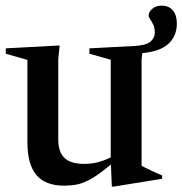

<svg xmlns="http://www.w3.org/2000/svg" viewBox="-20 -664 662 697"><path d="M191.5 -157Q191.5 -127 201.5 -107.5Q211.5 -88 232.2 -78.5Q253 -69 286.5 -69Q320.5 -69 351.2 -79.8Q382 -90.5 402.5 -105L411.5 -91.5Q375.5 -60 348.8 -40Q322 -20 300.2 -9Q278.5 2 257.8 6Q237 10 213 10Q144.5 10 112 -28.8Q79.5 -67.5 79.5 -147.5V-446.5L1 -469V-488.5L196.5 -499L191.5 -449ZM542 -546Q542 -562.5 536.5 -574.2Q531 -586 525.2 -594Q519.5 -602 519.5 -607Q519.5 -620.5 532.8 -632Q546 -643.5 567 -643.5Q593 -643.5 607.5 -626.2Q622 -609 622 -578.5Q622 -534.5 592.5 -506Q563 -477.5 496.5 -471L494 -448.5V-62Q499 -59.5 508 -55Q517 -50.5 528 -45.2Q539 -40 549.8 -35.2Q560.5 -30.5 568.5 -27.5V-15L392.5 13.5H386L382 -82V-447L304.5 -469V-488.5L466.5 -497Q509.5 -499 525.8 -512.5Q542 -526 542 -546Z"/></svg>

Font: Newsreader 60pt Medium
Style: Regular
Weight: 500
Designer: Hugues Gentile
Foundry: Production Type
Version: Version 1.003